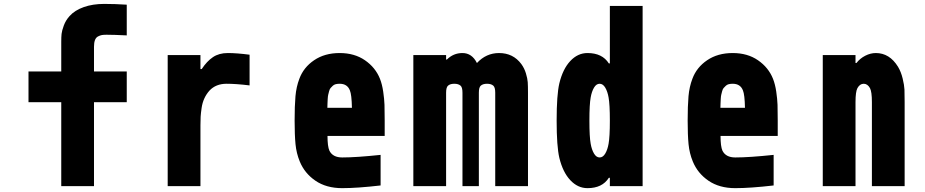

<svg xmlns="http://www.w3.org/2000/svg" viewBox="-20 -947 4707 977"><path d="M458.3 0H291.7V-427.1H125V-583.3H291.7V-735Q291.7 -758.5 293.3 -774.4Q294.9 -790.4 304.7 -817.1Q314.5 -843.8 334 -865.2Q360 -894.5 405.9 -910.8Q451.8 -927.1 509.8 -927.1Q565.1 -927.1 625 -923.2V-766.9Q557.9 -770.2 522.1 -770.2Q507.2 -770.2 498 -768.6Q488.9 -766.9 478.5 -761.4Q468.1 -755.9 463.2 -742.8Q458.3 -729.8 458.3 -709V-583.3H625V-427.1H458.3Z M1132.8 -520.8Q1078.8 -520.8 1046.2 -486.3Q1029.9 -468.1 1019.9 -446.3Q1009.8 -424.5 1005.9 -397.5Q1002 -370.4 1001 -353.8Q1000 -337.2 1000 -309.2V0H833.3V-666.7H1000V-595.7H1006.5Q1032.6 -635.4 1063.5 -656.2Q1094.4 -677.1 1139.3 -677.1Q1184.9 -677.1 1250 -668.6V-512.4Q1181 -520.8 1132.8 -520.8Z M1708.3 -677.1Q1783.9 -677.1 1837.2 -640.3Q1890.6 -603.5 1913.4 -546.2Q1924.5 -518.2 1930 -480.5Q1935.5 -442.7 1936.5 -413.7Q1937.5 -384.8 1937.5 -333.3V-255.2H1646.5Q1646.5 -201.8 1656.2 -180.3Q1673.2 -145.8 1721.4 -145.8Q1792.3 -145.8 1916.7 -158.9V-3.3Q1798.2 10.4 1721.4 10.4Q1640.6 10.4 1585.3 -27.3Q1529.9 -65.1 1505.2 -125.7Q1488.3 -166.7 1483.7 -213.5Q1479.2 -260.4 1479.2 -333.3Q1479.2 -408.2 1483.4 -456.7Q1487.6 -505.2 1503.3 -546.2Q1524.7 -604.2 1578.5 -640.6Q1632.2 -677.1 1708.3 -677.1ZM1708.3 -520.8Q1697.3 -520.8 1688.2 -518.6Q1679 -516.3 1672.9 -510.1Q1666.7 -503.9 1662.1 -499Q1657.6 -494.1 1654.6 -482.7Q1651.7 -471.4 1650.1 -464.8Q1648.4 -458.3 1647.5 -443Q1646.5 -427.7 1646.5 -421.5Q1646.5 -415.4 1645.8 -398.4H1770.8Q1769.5 -465.5 1760.4 -487Q1747.4 -520.8 1708.3 -520.8Z M2333.3 -677.1Q2381.5 -677.1 2406.9 -626.3Q2453.8 -677.1 2519.5 -677.1Q2591.1 -677.1 2632.8 -621.1Q2648.4 -599.6 2656.2 -573.6Q2664.1 -547.5 2665.4 -529Q2666.7 -510.4 2666.7 -475.3V0H2500V-475.3Q2500 -502.6 2490.2 -511.1Q2479.2 -520.8 2458.3 -520.8Q2437.5 -520.8 2426.4 -511.1Q2416.7 -502.6 2416.7 -475.3V0H2333.3V-475.3Q2333.3 -502.6 2323.6 -511.1Q2312.5 -520.8 2291.7 -520.8Q2270.8 -520.8 2259.8 -511.1Q2250 -502.6 2250 -475.3V0H2083.3V-666.7H2250V-643.9H2253.9Q2287.1 -677.1 2333.3 -677.1Z M2969.4 -677.1Q3044.9 -677.1 3078.1 -624.3H3083.3V-916.7H3250V0H3083.3V-42.3H3078.1Q3044.9 10.4 2969.4 10.4Q2919.9 10.4 2881.8 -30.3Q2843.8 -71 2826.2 -143.9Q2812.5 -202.5 2812.5 -333.3Q2812.5 -464.2 2826.2 -522.8Q2843.8 -595.7 2881.8 -636.4Q2919.9 -677.1 2969.4 -677.1ZM2985.7 -451.2Q2979.2 -416 2979.2 -333.3Q2979.2 -250.7 2985.7 -215.5Q2990.9 -185.5 3002.6 -165.7Q3014.3 -145.8 3031.2 -145.8Q3048.2 -145.8 3059.9 -165.7Q3071.6 -185.5 3076.8 -215.5Q3083.3 -250.7 3083.3 -333.3Q3083.3 -416 3076.8 -451.2Q3071.6 -481.1 3059.9 -501Q3048.2 -520.8 3031.2 -520.8Q3014.3 -520.8 3002.6 -501Q2990.9 -481.1 2985.7 -451.2Z M3708.3 -677.1Q3783.9 -677.1 3837.2 -640.3Q3890.6 -603.5 3913.4 -546.2Q3924.5 -518.2 3930 -480.5Q3935.5 -442.7 3936.5 -413.7Q3937.5 -384.8 3937.5 -333.3V-255.2H3646.5Q3646.5 -201.8 3656.2 -180.3Q3673.2 -145.8 3721.4 -145.8Q3792.3 -145.8 3916.7 -158.9V-3.3Q3798.2 10.4 3721.4 10.4Q3640.6 10.4 3585.3 -27.3Q3529.9 -65.1 3505.2 -125.7Q3488.3 -166.7 3483.7 -213.5Q3479.2 -260.4 3479.2 -333.3Q3479.2 -408.2 3483.4 -456.7Q3487.6 -505.2 3503.3 -546.2Q3524.7 -604.2 3578.5 -640.6Q3632.2 -677.1 3708.3 -677.1ZM3708.3 -520.8Q3697.3 -520.8 3688.2 -518.6Q3679 -516.3 3672.9 -510.1Q3666.7 -503.9 3662.1 -499Q3657.6 -494.1 3654.6 -482.7Q3651.7 -471.4 3650.1 -464.8Q3648.4 -458.3 3647.5 -443Q3646.5 -427.7 3646.5 -421.5Q3646.5 -415.4 3645.8 -398.4H3770.8Q3769.5 -465.5 3760.4 -487Q3747.4 -520.8 3708.3 -520.8Z M4436.8 -677.1Q4506.5 -677.1 4549.5 -607.4Q4565.1 -581.4 4573.2 -547.5Q4581.4 -513.7 4582.4 -491.2Q4583.3 -468.8 4583.3 -427.7V0H4416.7V-427.7Q4416.7 -480.5 4406.9 -498.7Q4394.5 -520.8 4375 -520.8Q4355.5 -520.8 4343.1 -498.7Q4333.3 -480.5 4333.3 -427.7V0H4166.7V-666.7H4333.3V-626.3H4337.9Q4356.1 -649.7 4382.8 -663.4Q4409.5 -677.1 4436.8 -677.1Z"/></svg>

Font: TypoPRO Monoid
Style: Bold
Weight: 700
Width: 4
Monospace: yes
Designer: Andreas Larsen (@larsenwork)
Version: Version 0.61